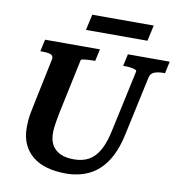

<svg xmlns="http://www.w3.org/2000/svg" viewBox="-96 -984 1018 1089"><g transform="rotate(10 413.0 -439.5)"><path d="M262 -324Q256 -294 252 -271.5Q248 -249 246 -231.5Q244 -214 244 -197Q244 -166 253 -142.5Q262 -119 280.5 -102.5Q299 -86 325.5 -78Q352 -70 386 -70Q437 -70 473 -90.5Q509 -111 533.5 -156Q558 -201 573 -275L648 -622Q649 -629 638.5 -633Q628 -637 611.5 -639Q595 -641 579 -641H570L585 -710H826L811 -641H800Q770 -641 749 -632.5Q728 -624 723 -600L650 -262Q629 -163 588 -101.5Q547 -40 488 -11.5Q429 17 355 17Q295 17 246.5 3.5Q198 -10 163.5 -38Q129 -66 110.5 -107Q92 -148 92 -202Q92 -221 93.5 -241Q95 -261 99.5 -286Q104 -311 111 -343L166 -607Q169 -621 161.5 -628.5Q154 -636 139 -638.5Q124 -641 104 -641H93L108 -710H424L409 -641H400Q384 -641 367.5 -640Q351 -639 339.5 -637Q328 -635 327 -631ZM347 -896H701L681 -805H327Z"/></g></svg>

Font: Roboto Serif SemiBold
Style: Italic
Weight: 600
Italic angle: -10°
Version: Version 1.007